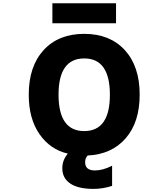

<svg xmlns="http://www.w3.org/2000/svg" viewBox="-20 -952 1040 1190"><path d="M342.8 -365.2Q342.8 -139.6 502 -139.6Q661.1 -139.6 661.1 -364.7Q661.1 -589.8 502 -589.8Q342.8 -589.8 342.8 -365.2ZM304.7 -807.6V-931.6H699.2V-807.6ZM559.6 218.8Q464.8 218.8 415.5 185.5Q366.2 152.3 366.2 90.8Q366.2 40 400.4 0Q292 -24.4 225.1 -120.1Q158.2 -215.8 158.2 -365.2Q158.2 -541 250.5 -641.6Q342.8 -742.2 502 -742.2Q661.1 -742.2 753.4 -641.6Q845.7 -541 845.7 -365.2Q845.7 -194.3 758.8 -94.7Q671.9 4.9 523.4 11.7Q506.8 29.3 507.8 54.7Q507.8 103.5 567.4 104.5Q617.2 104.5 674.8 75.2V200.2Q616.2 218.8 559.6 218.8Z"/></svg>

Font: GenEi Gothic M Heavy
Style: Regular
Weight: 800
Designer: o_tamon (Modified); [Source Han Sans]
Ryoko NISHIZUKA  (kana & ideographs); Paul D. Hunt (Latin, Greek & Cyrillic); Wenl
Version: Version 1.1a;Original Version 1.004